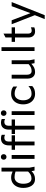

<svg xmlns="http://www.w3.org/2000/svg" viewBox="1650 -2458 1040 4380"><g transform="rotate(-90 2170.0 -268.0)"><path d="M469 0 456 -69Q420 -29 375 -9Q330 11 274 11Q177 11 125 -64Q73 -139 73 -256Q73 -336 101.5 -399Q130 -462 183.5 -498Q237 -534 311 -534Q347 -534 379 -525.5Q411 -517 447 -501V-754H535V-116L557 0ZM447 -147V-434Q383 -456 320 -456Q247 -456 207.5 -400.5Q168 -345 168 -258Q168 -175 196.5 -122.5Q225 -70 288 -70Q336 -70 373.5 -89.5Q411 -109 447 -147Z M717 -704Q717 -732 734.5 -750Q752 -768 780 -768Q808 -768 825.5 -750Q843 -732 843 -704Q843 -676 825.5 -658Q808 -640 780 -640Q752 -640 734.5 -658Q717 -676 717 -704ZM824 -522V0H736V-522Z M1043 -446H943V-522H1043V-582Q1043 -669 1083.5 -717.5Q1124 -766 1205 -766Q1227 -766 1244 -762Q1261 -758 1285 -749V-673Q1265 -682 1252 -685.5Q1239 -689 1223 -689Q1175 -689 1153 -662.5Q1131 -636 1131 -592V-522H1275V-446H1131V0H1043Z M1403 -446H1303V-522H1403V-582Q1403 -669 1443.5 -717.5Q1484 -766 1565 -766Q1587 -766 1604 -762Q1621 -758 1645 -749V-673Q1625 -682 1612 -685.5Q1599 -689 1583 -689Q1535 -689 1513 -662.5Q1491 -636 1491 -592V-522H1635V-446H1491V0H1403ZM1717 -704Q1717 -732 1734.5 -750Q1752 -768 1780 -768Q1808 -768 1825.5 -750Q1843 -732 1843 -704Q1843 -676 1825.5 -658Q1808 -640 1780 -640Q1752 -640 1734.5 -658Q1717 -676 1717 -704ZM1824 -522V0H1736V-522Z M1979 -259Q1979 -338 2008 -400.5Q2037 -463 2092 -498.5Q2147 -534 2221 -534Q2273 -534 2312 -523Q2351 -512 2386 -483V-398H2382Q2346 -428 2307.5 -441Q2269 -454 2220 -454Q2149 -454 2110.5 -399Q2072 -344 2072 -258Q2072 -175 2110.5 -121.5Q2149 -68 2219 -68Q2271 -68 2312 -84.5Q2353 -101 2393 -137H2397V-52Q2360 -17 2317.5 -2.5Q2275 12 2220 12Q2147 12 2092 -23Q2037 -58 2008 -119.5Q1979 -181 1979 -259Z M2919 0 2905 -73Q2859 -30 2816.5 -9Q2774 12 2717 12Q2646 12 2606.5 -35Q2567 -82 2567 -160V-522H2655V-172Q2655 -124 2677 -95.5Q2699 -67 2740 -67Q2787 -67 2822.5 -84Q2858 -101 2897 -135V-522H2985V-116L3007 0Z M3196 -754H3284V0H3196Z M3593 -522H3737V-446H3593V-147Q3593 -110 3609.5 -87.5Q3626 -65 3658 -65Q3680 -65 3697.5 -69.5Q3715 -74 3737 -84V-6Q3714 5 3693 8.5Q3672 12 3642 12Q3578 12 3541.5 -29Q3505 -70 3505 -138V-446H3405V-522H3505V-662L3593 -708Z M4313 -522 4014 232H3924L4014 6L3807 -522H3897L4060 -94L4219 -522Z"/></g></svg>

Font: AmikoRegular
Style: Regular
Weight: 400
Designer: Pablo Impallari, Rodrigo Fuenzalida, Andres Torresi
Foundry: Impallari Type
Version: Version 1.000; ttfautohint (v1.3)